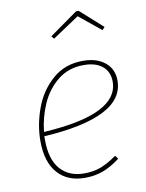

<svg xmlns="http://www.w3.org/2000/svg" viewBox="-86 -823 682 895"><g transform="rotate(-10 254.5 -376.0)"><path d="M90 -214V-196Q90 -104 131 -57.5Q172 -11 244 -11Q289 -11 323.5 -24.5Q358 -38 399 -67L411 -51Q370 -20 330.5 -5Q291 10 244 10Q161 10 114.5 -43Q68 -96 68 -195Q68 -271 96 -348Q124 -425 183 -477Q242 -529 328 -529Q393 -529 432 -497Q471 -465 471 -411Q471 -323 374 -274Q277 -225 90 -214ZM92 -234Q448 -255 448 -410Q448 -456 416.5 -482.5Q385 -509 328 -509Q256 -509 205 -468Q154 -427 126.5 -364.5Q99 -302 92 -234ZM203 -667 337 -762H349L455 -667L443 -654L340 -738L214 -654Z"/></g></svg>

Font: FiraGO Thin
Style: Italic
Weight: 100
Italic angle: -8°
Designer: bBox Type GmbH
Foundry: bBox Type GmbH
Version: Version 1.001